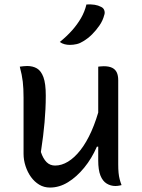

<svg xmlns="http://www.w3.org/2000/svg" viewBox="-20 -833 640 864"><path d="M102 -536Q128 -536 146.5 -525Q165 -514 175.5 -485.5Q186 -457 186 -403Q186 -371 184.5 -341.5Q183 -312 180.5 -282.5Q178 -253 174 -221Q170 -189 164 -149Q174 -119 189.5 -103.5Q205 -88 228 -88Q257 -88 286 -105.5Q315 -123 342 -157.5Q369 -192 391.5 -242.5Q414 -293 431 -359V-173H416Q393 -120 359 -78.5Q325 -37 286 -13Q247 11 205 11Q178 11 156.5 -2Q135 -15 119.5 -36.5Q104 -58 95 -85.5Q86 -113 86 -141Q86 -184 86 -226Q86 -268 86 -310.5Q86 -353 86 -394Q86 -435 82.5 -465.5Q79 -496 69 -533Q78 -534 85.5 -535Q93 -536 102 -536ZM447 -535Q470 -535 484.5 -528Q499 -521 505.5 -507Q512 -493 512 -472Q512 -405 512 -341.5Q512 -278 512 -216.5Q512 -155 512 -93Q512 -72 513.5 -56Q515 -40 518.5 -26.5Q522 -13 527 0Q523 1 518 2Q513 3 508.5 3.5Q504 4 499 4Q478 4 460 -7Q442 -18 432 -43Q422 -68 422 -111Q422 -183 422 -254.5Q422 -326 422 -396Q422 -466 422 -533Q427 -534 430.5 -534Q434 -534 438.5 -534.5Q443 -535 447 -535ZM369 -813Q390 -814 406 -811.5Q422 -809 435 -802Q446 -797 449.5 -786Q453 -775 449 -765Q443 -741 428 -719Q413 -697 394.5 -678.5Q376 -660 354 -647Q340 -638 325 -634.5Q310 -631 294 -631Q282 -631 270.5 -634Q259 -637 249 -644Q281 -670 304.5 -696.5Q328 -723 344.5 -751.5Q361 -780 369 -813Z"/></svg>

Font: Recursive Monospace Casual
Style: Regular
Weight: 400
Version: Version 1.047